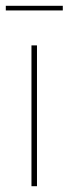

<svg xmlns="http://www.w3.org/2000/svg" viewBox="-25 -642 236 662"><path d="M83.5 0V-485.5H102.5V0ZM-5 -606V-622H191.5V-606Z"/></svg>

Font: Anek Latin Medium Thin
Style: Regular
Weight: 250
Version: Version 1.003